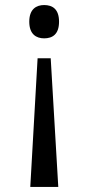

<svg xmlns="http://www.w3.org/2000/svg" viewBox="-20 -561 351 761"><path d="M155 -541C124 -541 96 -525 96 -475C96 -425 124 -409 155 -409C188 -409 214 -425 214 -475C214 -525 188 -541 155 -541ZM181 -330H129L100 180H211Z"/></svg>

Font: Noto Serif Ethiopic SemiCondensed
Style: Regular
Weight: 400
Width: 4
Designer: Monotype Design Team
Foundry: Monotype Imaging Inc.
Version: Version 2.102